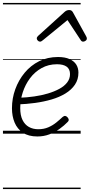

<svg xmlns="http://www.w3.org/2000/svg" viewBox="-20 -905 608 1300"><path d="M233 19Q173 19 135 -6.5Q97 -32 79 -75Q61 -118 61 -172Q61 -239 83.5 -301Q106 -363 147 -412.5Q188 -462 245 -490.5Q302 -519 373 -519Q420 -519 451 -505Q482 -491 496.5 -467.5Q511 -444 511 -413Q511 -367 487.5 -332Q464 -297 423 -272Q382 -247 329 -231.5Q276 -216 217 -208Q158 -200 98 -198L111 -243Q162 -245 211.5 -252Q261 -259 304.5 -272Q348 -285 382 -303.5Q416 -322 435 -347Q454 -372 454 -403Q454 -437 431.5 -453.5Q409 -470 366 -470Q308 -470 261.5 -444Q215 -418 183 -375Q151 -332 134 -279.5Q117 -227 117 -173Q117 -124 132.5 -92.5Q148 -61 175.5 -45.5Q203 -30 239 -30Q277 -30 307 -43Q337 -56 361 -75.5Q385 -95 404 -113Q414 -121 421.5 -120Q429 -119 436 -112Q443 -105 445 -96.5Q447 -88 438 -79Q415 -55 383 -32Q351 -9 313.5 5Q276 19 233 19ZM251 -623Q243 -623 236 -630Q229 -637 229 -645Q229 -650 231.5 -654Q234 -658 238 -662L418 -825Q426 -832 433.5 -834.5Q441 -837 449 -837Q456 -837 462 -834Q468 -831 473 -823L563 -660Q566 -655 567 -651Q568 -647 568 -644Q568 -635 559.5 -629Q551 -623 543 -623Q537 -623 533 -626Q529 -629 526 -634L437 -769L272 -634Q266 -629 261 -626Q256 -623 251 -623ZM0 365H526V375H0ZM0 -20H526V0H0ZM0 -505H526V-500H0ZM0 -885H526V-875H0Z"/></svg>

Font: Playwrite DK Loopet Guides
Style: Regular
Weight: 400
Designer: Veronika Burian, José Scaglione
Foundry: TypeTogether
Version: Version 1.003